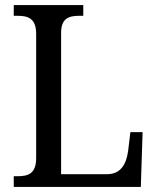

<svg xmlns="http://www.w3.org/2000/svg" viewBox="-20 -734 617 754"><path d="M34 0H533L540 -215H492L483 -140C476 -92 456 -50 401 -50H220V-605C220 -663 251 -672 293 -672H307V-714H34V-672H48C89 -672 122 -663 122 -601V-113C122 -51 89 -42 50 -42H34Z"/></svg>

Font: Noto Serif Sinhala SemiCondensed
Style: Regular
Weight: 400
Width: 4
Designer: Jelle Bosma - Monotype Design Team
Foundry: Monotype Imaging Inc.
Version: Version 2.007